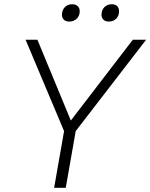

<svg xmlns="http://www.w3.org/2000/svg" viewBox="-20 -888 711 908"><path d="M283 -268 101 -700H157L315 -318L608 -700H671L338 -268L291 0H236ZM273 -818Q273 -840 286.5 -854Q300 -868 322 -868Q338 -868 347.5 -859Q357 -850 357 -835Q357 -813 343 -799.5Q329 -786 307 -786Q291 -786 282 -795Q273 -804 273 -818ZM460 -818Q460 -840 473.5 -854Q487 -868 509 -868Q525 -868 534 -859Q543 -850 543 -835Q543 -813 529.5 -799.5Q516 -786 494 -786Q478 -786 469 -795Q460 -804 460 -818Z"/></svg>

Font: Bai Jamjuree Light
Style: Italic
Weight: 300
Italic angle: -10°
Version: Version 1.000; ttfautohint (v1.6)